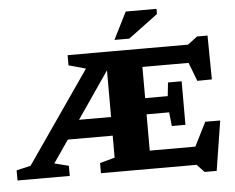

<svg xmlns="http://www.w3.org/2000/svg" viewBox="-62 -1002 1371 1122"><g transform="rotate(-5 624.0 -441.0)"><path d="M284 -212.5V-322H603V-212.5ZM515.5 -704H597V-625.5L222.5 -80.5L306 -59.5V0H-0.5V-59.5L83 -79ZM355 -644.5V-704H534.5L500 -604ZM1005.5 -494V-366V-238.5H925.5L917 -319.5H682.5V-414.5H917L925.5 -494ZM1182.5 -489.5 1097 -488.5 1030 -663.5 1091.5 -597.5H682.5V-704H1061.5L1118 -747H1179.5ZM1019.5 -42 1122.5 -246.5 1210 -246 1164 45.5H1093L1050 0H682.5V-106.5H1074ZM489 0V-59.5L576.5 -83.5V-704H784.5V0ZM635.5 -769 715.5 -928.5H896V-898L722.5 -769Z"/></g></svg>

Font: Newsreader 7pt
Style: Bold
Weight: 700
Designer: Hugues Gentile
Foundry: Production Type
Version: Version 1.003